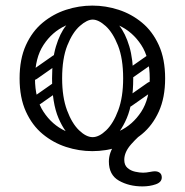

<svg xmlns="http://www.w3.org/2000/svg" viewBox="-20 -530 660 686"><path d="M310 10Q262 10 216 -5Q170 -20 132.5 -51Q95 -82 72.5 -131.5Q50 -181 50 -250Q50 -319 72.5 -368.5Q95 -418 132.5 -449Q170 -480 216 -495Q262 -510 310 -510Q358 -510 404 -495Q450 -480 487.5 -449Q525 -418 547.5 -368.5Q570 -319 570 -250Q570 -181 547.5 -131.5Q525 -82 487.5 -51Q450 -20 404 -5Q358 10 310 10ZM310 -40Q360 -40 407 -62Q454 -84 484.5 -130.5Q515 -177 515 -250Q515 -323 484.5 -369.5Q454 -416 407 -438Q360 -460 310 -460Q261 -460 213.5 -438Q166 -416 135.5 -369.5Q105 -323 105 -250Q105 -177 135.5 -130.5Q166 -84 213.5 -62Q261 -40 310 -40ZM311 -4Q280 -4 246 -29Q212 -54 189 -108Q166 -162 166 -250Q166 -318 180 -364.5Q194 -411 216 -438.5Q238 -466 263.5 -478Q289 -490 311 -490V-460Q291 -460 265 -437Q239 -414 220.5 -367.5Q202 -321 202 -250Q202 -183 219.5 -136Q237 -89 262.5 -64.5Q288 -40 311 -40ZM311 -4V-40Q334 -40 359.5 -64.5Q385 -89 402.5 -136Q420 -183 420 -250Q420 -321 401.5 -367.5Q383 -414 357.5 -437Q332 -460 311 -460V-490Q334 -490 359 -478Q384 -466 406 -438.5Q428 -411 442 -364.5Q456 -318 456 -250Q456 -162 433 -108Q410 -54 376.5 -29Q343 -4 311 -4ZM113 -249Q98 -238 89 -252Q85 -257 84.5 -264Q84 -271 92 -277L169 -331Q184 -341 194 -327Q198 -321 197.5 -314.5Q197 -308 190 -303ZM115 -152Q100 -141 91 -155Q87 -160 86.5 -167Q86 -174 94 -180L171 -234Q186 -244 196 -230Q200 -224 199.5 -217.5Q199 -211 192 -206ZM449 -249Q434 -238 425 -252Q421 -257 420.5 -264Q420 -271 428 -277L505 -331Q520 -341 530 -327Q534 -321 533.5 -314.5Q533 -308 526 -303ZM451 -152Q436 -141 427 -155Q423 -160 422.5 -167Q422 -174 430 -180L507 -234Q522 -244 532 -230Q536 -224 535.5 -217.5Q535 -211 528 -206ZM491 -87Q501 -87 504 -77.5Q507 -68 499 -62Q474 -43 449 -15Q424 13 424 41Q424 60 435.5 70Q447 80 463 83.5Q479 87 491 87Q502 87 514.5 84.5Q527 82 533 82Q544 82 551 87.5Q558 93 558 104Q558 121 536.5 128.5Q515 136 489 136Q441 136 405 115.5Q369 95 369 47Q369 15 391.5 -17Q414 -49 464 -87Z"/></svg>

Font: Agu Display
Style: Regular
Weight: 400
Designer: Oluwaseun Badejo
Version: Version 1.103